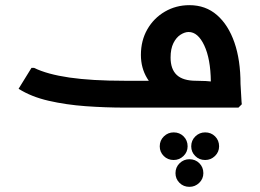

<svg xmlns="http://www.w3.org/2000/svg" viewBox="-20 -417 1008 744"><path d="M463 0Q389 0 312.5 -5.5Q236 -11 168.5 -26.5Q101 -42 52 -73L102 -154H112Q163 -129 249 -116.5Q335 -104 463 -104H741Q760 -104 777.5 -103Q795 -102 807 -100.5Q819 -99 819 -99L797 -87Q797 -91 797 -94Q797 -97 797 -101Q796 -189 771.5 -241Q747 -293 711 -293Q696 -293 679.5 -282.5Q663 -272 652 -250Q641 -228 641 -194Q641 -149 665 -126.5Q689 -104 740 -104V-28Q670 -28 622 -51Q574 -74 550 -114Q526 -154 526 -204Q526 -260 551 -303.5Q576 -347 619 -372Q662 -397 714 -397Q777 -397 821 -358.5Q865 -320 888.5 -252Q912 -184 912 -92Q914 -62 915 -40Q916 -18 917 -13L904 0ZM653 203Q630 203 614.5 187.5Q599 172 599 150Q599 127 615 111.5Q631 96 653 96Q676 96 691.5 111.5Q707 127 707 150Q707 172 691 187.5Q675 203 653 203ZM775 203Q752 203 736.5 187.5Q721 172 721 150Q721 127 737 111.5Q753 96 775 96Q798 96 813.5 111.5Q829 127 829 150Q829 172 813 187.5Q797 203 775 203ZM714 307Q691 307 675.5 291.5Q660 276 660 254Q660 231 676 215.5Q692 200 714 200Q737 200 752.5 215.5Q768 231 768 254Q768 276 752 291.5Q736 307 714 307Z"/></svg>

Font: Fustat
Style: Bold
Weight: 700
Designer: Mohamed Gaber, Khaled Hosny, Laura Garcia Mut
Foundry: Kief Type Foundry, Alif Type Foundry, Hard Type Foundry
Version: Version 1.007